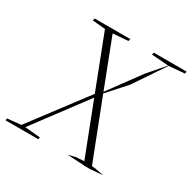

<svg xmlns="http://www.w3.org/2000/svg" viewBox="-181 -824 974 975"><g transform="rotate(30 306.5 -337.0)"><path d="M101 -661 176 -654 296 -343 52 -20 -27 -12 -30 0H163L165 -12L75 -20L303 -325L421 -20L374 -17L331 -6L429 -1V0H474L473 -1L540 -6L488 -16L467 -18L332 -366L429 -474L550 -654H558L641 -661L643 -674H451L448 -661L541 -654H547L464 -558L329 -374L221 -654L310 -661L313 -674H104Z"/></g></svg>

Font: Source Serif 4 Display Light
Style: Italic
Weight: 300
Italic angle: -12°
Designer: Frank Grießhammer
Foundry: Adobe Systems Incorporated
Version: Version 4.004;hotconv 1.0.117;makeotfexe 2.5.65602